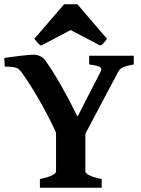

<svg xmlns="http://www.w3.org/2000/svg" viewBox="-20 -875 659 895"><path d="M166 0V-40.5Q188 -44.9 202.6 -49.8Q217.3 -54.7 225.8 -59.3Q234.4 -64 237.8 -68.1Q241.2 -72.3 241.2 -75.7V-257.3Q223.6 -295.9 202.1 -336.9Q180.7 -377.9 158.7 -416Q136.7 -454.1 115.5 -486.8Q94.2 -519.5 77.1 -542.5Q72.8 -547.9 68.1 -552Q63.5 -556.2 55.7 -558.8Q47.9 -561.5 35.2 -563Q22.5 -564.5 2 -564.5L0 -605Q14.2 -606.9 33.4 -609.6Q52.7 -612.3 72.3 -614.5Q91.8 -616.7 108.9 -618.4Q126 -620.1 136.2 -620.1Q150.4 -620.1 165.5 -613.8Q180.7 -607.4 189 -596.2Q207 -571.8 226.6 -540.5Q246.1 -509.3 265.9 -474.6Q285.6 -439.9 304.9 -403.1Q324.2 -366.2 341.3 -331.1L449.7 -542.5Q457 -555.2 445.1 -562.5Q433.1 -569.8 395.5 -574.7V-615.2H603.5V-574.7Q586.9 -571.8 575 -568.6Q563 -565.4 554.7 -561.8Q546.4 -558.1 541 -553.5Q535.6 -548.8 532.2 -542.5L377.9 -251.5V-75.7Q377.9 -72.8 381.3 -68.6Q384.8 -64.5 393.3 -59.6Q401.9 -54.7 416.5 -49.8Q431.2 -44.9 454.1 -40.5V0ZM478.5 -694.3Q472.7 -685.1 464.4 -675.8Q456.1 -666.5 447.8 -662.6L309.1 -734.9L171.9 -662.6Q163.6 -666.5 155.3 -675.8Q147 -685.1 140.1 -694.3L278.8 -855H340.8Z"/></svg>

Font: Gentium Book Basic
Style: Bold
Weight: 700
Designer: J. Victor Gaultney and Annie Olsen
Foundry: SIL International
Version: Version 1.102; 2013; Maintenance release